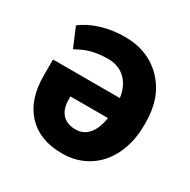

<svg xmlns="http://www.w3.org/2000/svg" viewBox="-129 -662 787 794"><g transform="rotate(30 264.5 -265.0)"><path d="M250 -538.6Q360.8 -538.6 430.7 -466.6Q500.5 -394.5 500.5 -274.9V-260.7Q500.5 -183.1 470.9 -120.8Q441.4 -58.6 387 -24.4Q332.5 9.8 262.7 9.3Q157.2 9.3 97.7 -54Q38.1 -117.2 38.1 -231.4V-308.6H357.4Q349.6 -363.3 317.6 -394Q285.6 -424.8 235.4 -424.8Q167 -424.8 117.7 -401.4L88.4 -386.7L49.8 -478Q85.4 -506.3 138.2 -522.5Q190.9 -538.6 250 -538.6ZM262.7 -104.5Q300.3 -104.5 324.2 -132.3Q348.1 -160.2 356 -212.4H176.8V-199.7Q176.8 -152.8 199.2 -128.7Q221.7 -104.5 262.7 -104.5Z"/></g></svg>

Font: RobotoInd
Style: Bold
Weight: 700
Designer: Google
Version: Version 2.001150; 2014